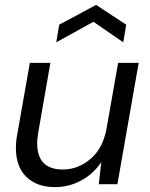

<svg xmlns="http://www.w3.org/2000/svg" viewBox="-20 -753 613 785"><path d="M205 12Q131 12 88 -29.5Q45 -71 45 -148Q45 -176 51 -206L102 -496H186L137 -215Q135 -202 133.5 -190Q132 -178 132 -167Q132 -60 237 -60Q300 -60 351 -104Q402 -148 416 -230L463 -496H547L460 0H384L394 -90Q362 -42 312 -15Q262 12 205 12ZM210 -580 222 -652 373 -733 496 -652 484 -580 362 -664Z"/></svg>

Font: Rethink Sans
Style: Italic
Weight: 400
Italic angle: -10°
Designer: The Rethink Sans project authors (Hans Thiessen). DM Sans designed by Colophon Foundry.
Foundry: Rethink Communications LLC
Version: Version 1.001